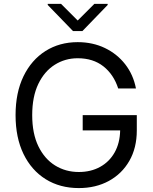

<svg xmlns="http://www.w3.org/2000/svg" viewBox="-20 -953 783 983"><path d="M585.2 -500Q562.1 -571.7 509.4 -613.3Q456.7 -654.8 377.8 -654.8Q313.2 -654.8 260.3 -621.4Q207.4 -588.1 176.1 -523.1Q144.9 -458.1 144.9 -363.6Q144.9 -269.2 176.5 -204.2Q208.1 -139.2 262.1 -105.8Q316.1 -72.4 383.5 -72.4Q445 -72.4 492.4 -98.5Q539.8 -124.6 566.8 -172.4Q593.8 -220.2 595.2 -285.5H403.4V-363.6H680.4V-285.5Q680.4 -195.7 642.2 -129.3Q604 -62.9 537.1 -26.5Q470.2 9.9 383.5 9.9Q286.9 9.9 214 -35.5Q141 -81 100.3 -164.8Q59.7 -248.6 59.7 -363.6Q59.7 -478.7 100.3 -562.5Q141 -646.3 212.9 -691.8Q284.8 -737.2 377.8 -737.2Q454.5 -737.2 517 -707.2Q579.5 -677.2 621.1 -623.8Q662.6 -570.3 676.1 -500ZM292.6 -933.2 377.8 -848 463.1 -933.2H531.2V-927.6L402 -794H353.7L224.4 -927.6V-933.2Z"/></svg>

Font: Inter UI
Style: Regular
Weight: 400
Designer: Rasmus Andersson
Foundry: rsms
Version: 3.2;8d6f07862